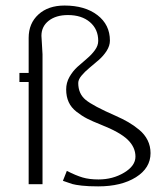

<svg xmlns="http://www.w3.org/2000/svg" viewBox="-20 -662 585 690"><path d="M83 0V-367.2H49.8V-399.9H83V-525.9Q83 -578.1 118.2 -610.1Q153.3 -642.1 211.9 -642.1Q285.2 -642.1 330.1 -607.7Q375 -573.2 375 -516.1Q375 -497.6 363.3 -479.2Q351.6 -460.9 334.7 -446.3Q317.9 -431.6 301.3 -418Q284.7 -404.3 272.9 -390.1Q261.2 -376 261.2 -363.8Q261.2 -325.2 287.8 -303.2Q314.5 -281.2 395 -246.1Q421.4 -234.4 440.9 -223.1Q460.4 -211.9 480.2 -195.6Q500 -179.2 510.5 -158Q521 -136.7 521 -111.8Q521 -58.1 468.5 -25.1Q416 7.8 333 7.8Q297.4 7.8 273.9 5.1Q250.5 2.4 239.7 -0.7Q229 -3.9 206.1 -12.2L220.2 -47.9Q252.9 -31.2 276.9 -24.2Q300.8 -17.1 334 -17.1Q385.3 -17.1 426 -41.5Q466.8 -65.9 466.8 -99.1Q466.8 -132.8 439 -159.9Q411.1 -187 342.8 -213.9Q312 -226.1 293 -235.8Q273.9 -245.6 254.9 -260.5Q235.8 -275.4 226.8 -295.2Q217.8 -314.9 217.8 -340.8Q217.8 -364.7 229.7 -385.7Q241.7 -406.7 258.5 -421.9Q275.4 -437 292.2 -451.2Q309.1 -465.3 321 -481.7Q333 -498 333 -515.1Q333 -557.1 303.2 -582.5Q273.4 -607.9 224.1 -607.9Q181.2 -607.9 155 -587.4Q128.9 -566.9 128.9 -533.2Q128.9 -528.3 130.9 -500Q132.8 -471.7 132.8 -466.8V0Z"/></svg>

Font: Resagokr
Style: Light
Weight: 300
Designer: gluk
Foundry: gluk
Version: Version 0.95